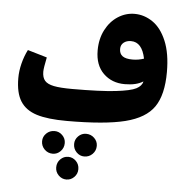

<svg xmlns="http://www.w3.org/2000/svg" viewBox="-63 -688 1055 1105"><g transform="rotate(5 464.5 -136.0)"><path d="M884 -310Q884 -179 836 -109Q788 -39 671 -9.5Q554 20 334 20Q224 20 160 0Q96 -20 65.5 -68Q35 -116 35 -202Q35 -243 46 -286.5Q57 -330 76 -367L188 -334Q175 -271 175 -251Q175 -217 190.5 -199Q206 -181 243 -173.5Q280 -166 349 -166Q512 -166 599 -176Q686 -186 717.5 -202.5Q749 -219 754 -245Q715 -220 648 -220Q573 -220 524.5 -267.5Q476 -315 476 -400Q476 -467 503 -519Q530 -571 574.5 -599.5Q619 -628 670 -628Q726 -628 775 -594.5Q824 -561 854 -489.5Q884 -418 884 -310ZM680 -365Q715 -365 746 -376Q727 -470 663 -470Q637 -470 620.5 -456.5Q604 -443 604 -420Q604 -392 622.5 -378.5Q641 -365 680 -365ZM334 148Q334 176 315 195.5Q296 215 270 215Q242 215 222.5 195.5Q203 176 203 148Q203 122 222.5 103Q242 84 270 84Q296 84 315 103Q334 122 334 148ZM519 148Q519 176 499.5 195.5Q480 215 452 215Q426 215 407 195.5Q388 176 388 148Q388 122 407 103Q426 84 452 84Q480 84 499.5 103Q519 122 519 148ZM425 291Q425 318 406 337Q387 356 361 356Q335 356 316 337Q297 318 297 291Q297 263 316 244Q335 225 361 225Q387 225 406 244Q425 263 425 291Z"/></g></svg>

Font: FiraGO Heavy
Style: Regular
Weight: 900
Designer: bBox Type
Foundry: bBox Type GmbH
Version: Version 1.001